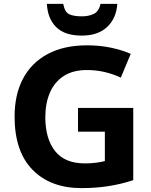

<svg xmlns="http://www.w3.org/2000/svg" viewBox="-20 -957 775 987"><path d="M381 -402H665V-31Q609 -12 542.5 -1Q476 10 399 10Q240 10 147.5 -84Q55 -178 55 -358Q55 -470 98 -552Q141 -634 224.5 -679Q308 -724 428 -724Q492 -724 549.5 -712Q607 -700 652 -680L601 -558Q563 -576 519 -586.5Q475 -597 427 -597Q354 -597 306.5 -565.5Q259 -534 236 -479.5Q213 -425 213 -355Q213 -244 263 -180.5Q313 -117 417 -117Q446 -117 473.5 -120.5Q501 -124 519 -129V-280H381ZM583 -937Q578 -863 531 -818.5Q484 -774 400 -774Q313 -774 269 -817.5Q225 -861 221 -937H305Q313 -895 335.5 -884Q358 -873 401 -873Q436 -873 462 -885.5Q488 -898 497 -937Z"/></svg>

Font: Noto Sans Khmer UI
Style: Bold
Weight: 700
Designer: Danh Hong and the Monotype Design Team
Foundry: Monotype Imaging Inc.
Version: Version 2.002; ttfautohint (v1.8.4.7-5d5b)